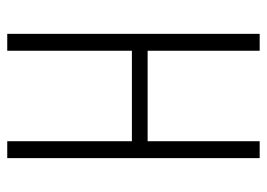

<svg xmlns="http://www.w3.org/2000/svg" viewBox="-126 -628 754 543"><g transform="rotate(90 251.5 -357.0)"><path d="M427.7 0H379.9V-352.5H124V0H76.2V-713.9H124V-397H379.9V-713.9H427.7Z"/></g></svg>

Font: Open Sans Condensed Light
Style: Regular
Weight: 300
Width: 3
Designer: Monotype Design Team
Foundry: Monotype Imaging Inc.
Version: Version 3.003; ttfautohint (v1.8.4)